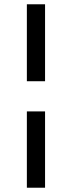

<svg xmlns="http://www.w3.org/2000/svg" viewBox="-20 -797 336 897"><path d="M105.5 -417.5V-777H190.5V-417.5ZM105.5 80V-276.5H190.5V80Z"/></svg>

Font: Spline Sans
Style: Regular
Weight: 400
Designer: Eben Sorkin, Mirko Velimirovic
Foundry: Sorkin Type
Version: Version 1.001